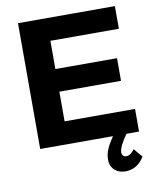

<svg xmlns="http://www.w3.org/2000/svg" viewBox="-96 -775 867 1052"><g transform="rotate(-10 337.0 -249.0)"><path d="M235 -574V-417H578V-291H235V-126H627V0H557Q511 65 511 96Q511 108 518 114.5Q525 121 536 121Q548 121 559.5 112.5Q571 104 581 90L622 138Q603 170 576 186Q549 202 518 202Q503 202 488 198Q473 194 460.5 184Q448 174 440.5 159Q433 144 433 121Q433 92 446 62.5Q459 33 482 0H77V-700H616V-574Z"/></g></svg>

Font: Montserrat Semi Bold
Style: Regular
Weight: 600
Designer: Julieta Ulanovsky
Foundry: Julieta Ulanovsky
Version: Version 3.001 September 28, 2015